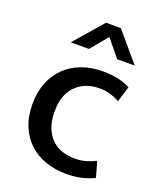

<svg xmlns="http://www.w3.org/2000/svg" viewBox="-132 -771 714 863"><g transform="rotate(20 225.0 -340.0)"><path d="M299 -68Q331 -68 355.5 -75.5Q380 -83 400 -93L421 -19Q396 -6 362 2Q328 10 288 10Q236 10 190.5 -5.5Q145 -21 111.5 -51.5Q78 -82 58.5 -128Q39 -174 39 -235Q39 -291 57 -336.5Q75 -382 108 -414Q141 -446 187 -463Q233 -480 288 -480Q319 -480 350 -475Q381 -470 419 -452L396 -377Q350 -403 299 -403Q230 -403 187 -360Q144 -317 144 -238Q144 -190 157.5 -157.5Q171 -125 193 -105Q215 -85 242.5 -76.5Q270 -68 299 -68ZM412 -553H328L261 -635L193 -553H106L225 -690H296Z"/></g></svg>

Font: Ek Mukta Medium
Style: Regular
Weight: 500
Designer: Girish Dalvi and Yashodeep Gholap
Foundry: Ek Type
Version: Version 2.538;PS 1.002;hotconv 16.6.51;makeotf.lib2.5.65220;